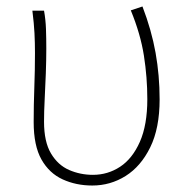

<svg xmlns="http://www.w3.org/2000/svg" viewBox="-20 -560 582 593"><path d="M265 13Q215 13 173.5 -6Q132 -25 108 -67.5Q84 -110 84 -183Q84 -236 86 -289.5Q88 -343 88 -396Q88 -428 86.5 -457.5Q85 -487 80 -527H116Q121 -499 122 -470.5Q123 -442 123 -409Q123 -374 121.5 -333Q120 -292 118 -253.5Q116 -215 116 -184Q116 -122 137.5 -86Q159 -50 193.5 -35Q228 -20 267 -20Q313 -20 351 -45Q389 -70 412 -122Q435 -174 435 -254Q435 -321 424.5 -388Q414 -455 384 -528L420 -540Q448 -467 460.5 -397Q473 -327 473 -253Q473 -164 444 -105Q415 -46 368 -16.5Q321 13 265 13Z"/></svg>

Font: Noto Sans SC Thin
Style: Regular
Weight: 100
Designer: Ryoko NISHIZUKA 西塚涼子 (kana, bopomofo & ideographs); Paul D. Hunt (Latin, Greek & Cyrillic); Sandoll Communications 산돌커뮤니
Foundry: Adobe
Version: Version 2.004-H2;hotconv 1.0.118;makeotfexe 2.5.65603